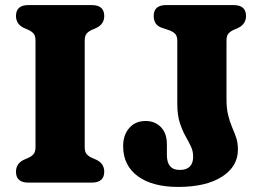

<svg xmlns="http://www.w3.org/2000/svg" viewBox="-20 -720 1032 757"><path d="M314 -140.5Q314 -121 322 -112Q330 -103 343 -97.5L361 -89.5Q391 -74.5 391 -43Q391 0 341.5 0H92Q43 0 43 -43Q43 -74.5 73 -89.5L91 -97.5Q104 -103 112 -112Q120 -121 120 -140.5V-559.5Q120 -579 112 -588Q104 -597 91 -602.5L73 -610.5Q43 -625.5 43 -657Q43 -700 92 -700H341.5Q391 -700 391 -657Q391 -625.5 361 -610.5L343 -602.5Q330 -597 322 -588Q314 -579 314 -559.5ZM918 -130Q918 -63.5 855 -23.2Q792 17 682.5 17Q580.5 17 523 -25.5Q465.5 -68 465.5 -144Q465.5 -188 489.8 -215.5Q514 -243 554 -243Q590.5 -243 614.2 -219Q638 -195 638 -151V-109Q638 -50 688.5 -50Q741.5 -50 741.5 -102.5Q741.5 -125 732 -144.2Q722.5 -163.5 710.2 -185.5Q698 -207.5 688.5 -237.2Q679 -267 679 -311V-559.5Q679 -579 669.2 -588Q659.5 -597 642 -602.5L618 -610.5Q586 -621.5 586 -657Q586 -700 635 -700H900.5Q950 -700 950 -657Q950 -625.5 920 -610.5L902 -602.5Q889 -597 881 -588Q873 -579 873 -559.5V-330.5Q873 -291.5 879.8 -265Q886.5 -238.5 895.2 -218.2Q904 -198 911 -177.8Q918 -157.5 918 -130Z"/></svg>

Font: Fraunces 9pt S100
Style: Bold
Weight: 700
Version: Version 1.000; ttfautohint (v1.8.3)